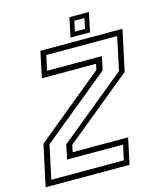

<svg xmlns="http://www.w3.org/2000/svg" viewBox="-144 -920 849 1009"><g transform="rotate(-15 281.0 -415.5)"><path d="M17 -30.5H411.5L429 -111.5H124.5L141 -190L508.5 -490.5L546.5 -670.5H161L143.5 -589.5H442L426.5 -516L56 -213ZM-22 0 26 -224 395 -526.5 402 -558.5H107L137 -700H583.5L536 -478L171 -179.5L163 -141.5H464.5L434.5 0ZM308 -726 330 -831H436L414 -726ZM338 -750.5H393.5L405 -806.5H350Z"/></g></svg>

Font: Tourney Thin Light
Style: Italic
Weight: 300
Italic angle: -12°
Version: Version 1.015